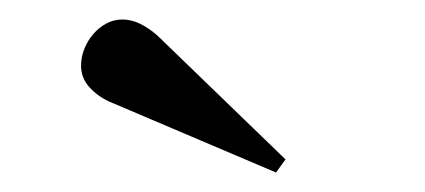

<svg xmlns="http://www.w3.org/2000/svg" viewBox="-20 -735 440 199"><path d="M266.1 -556.2 92.8 -629.9Q81.1 -635.3 72.5 -644.8Q64 -654.3 64 -667Q64 -675.8 67.4 -684.3Q70.8 -692.9 76.7 -699.7Q82.5 -706.5 90.3 -710.7Q98.1 -714.8 106.9 -714.8Q116.2 -714.8 125.5 -710.2Q134.8 -705.6 143.1 -698.2L275.9 -569.8Z"/></svg>

Font: Berkshire Swash
Style: Regular
Weight: 400
Designer: Astigmatic (AOETI)
Foundry: Astigmatic (AOETI)
Version: Version 1.001